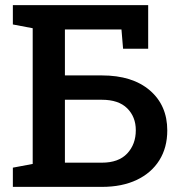

<svg xmlns="http://www.w3.org/2000/svg" viewBox="-20 -731 706 751"><path d="M30.3 0V-75.2L107.9 -89.8V-620.6L30.3 -635.3V-710.9H559.6V-540.5H461.4L455.1 -615.7H233.9V-436H378.4Q498 -436 566.2 -377.4Q634.3 -318.8 634.3 -220.7Q634.3 -153.8 603.3 -104.2Q572.3 -54.7 514.9 -27.3Q457.5 0 378.4 0ZM233.9 -94.7H378.4Q443.8 -94.7 477.5 -130.6Q511.2 -166.5 511.2 -221.7Q511.2 -273.9 477.5 -307.4Q443.8 -340.8 378.4 -340.8H233.9Z"/></svg>

Font: Roboto Slab Medium
Style: Regular
Weight: 500
Designer: Google
Version: Version 2.001; ttfautohint (v1.8.3)